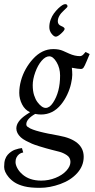

<svg xmlns="http://www.w3.org/2000/svg" viewBox="-53 -644 461 927"><path d="M272.9 -613Q272.9 -609.1 256.8 -595Q226.1 -567.6 226.1 -541Q226.1 -525.1 242.6 -518.4Q259 -511.7 259 -504.6Q259 -497.6 242.3 -482.3Q225.6 -467 216.4 -467Q207.3 -467 196.2 -481Q185.1 -494.9 185.1 -513.2Q185.1 -531.5 191.5 -549.1Q198 -566.7 207.6 -579.6Q217.3 -592.5 228 -603Q250.2 -624 261.6 -624Q272.9 -624 272.9 -613ZM116.9 -94Q74 -69.3 74 -43.9Q74 -35.9 80.8 -31.4Q87.6 -26.9 92.7 -24Q97.7 -21.2 106.2 -18.3Q114.7 -15.4 121.7 -13.1Q128.7 -10.7 139.9 -8.1Q151.1 -5.4 158.9 -3.5Q166.7 -1.7 179.7 1Q201.2 5.4 231 10.7Q351.1 32.5 351.1 113Q351.1 156.7 320.1 191.4Q289.1 226.1 238.2 244.5Q187.3 262.9 139.9 262.9Q92.5 262.9 64.5 255.7Q36.4 248.5 18.7 237.3Q1 226.1 -11.2 211.4Q-33 185.3 -33 162Q-33 138.7 -28.2 125.2Q-23.4 111.8 -15.9 103.3Q-8.3 94.7 0.9 88.4Q10 82 19 78.9Q39.8 71.8 53 71L59.1 92Q36.6 95.7 25.9 117.7Q22 126 22 138.7Q22 151.4 30.4 167.4Q38.8 183.3 54.2 197Q88.6 228 146 228Q182.1 228 215 214.8Q247.8 201.7 267.5 180.2Q287.1 158.7 287.1 137.7Q287.1 116.7 269.4 105Q251.7 93.3 232.8 88.5Q213.9 83.7 197.5 79.5Q181.2 75.2 169.2 71.9Q157.2 68.6 135.6 61.9Q114 55.2 101.3 49.8Q88.6 44.4 72.4 35.9Q56.2 27.3 47.4 19Q25.9 -1.2 25.9 -23.9Q25.9 -57.9 73.2 -89.8Q79.8 -94.2 92 -102.1Q67.1 -113.5 53.6 -140.1Q40 -166.7 40 -195.4Q40 -224.1 48 -253.7Q55.9 -283.2 71 -310.3Q86.2 -337.4 106 -359.1Q149.4 -407 204.1 -407Q232.2 -407 251.3 -398.4Q270.5 -389.9 281.2 -385Q308.1 -373 333 -373Q343.5 -373 353 -385L360.1 -393.1L379.9 -383.1Q375.2 -372.1 365.1 -347.8Q355 -323.5 350.2 -317.3Q345.5 -311 337.4 -311Q325.2 -311 293.9 -316.9Q295.9 -298.8 295.9 -282.5Q295.9 -266.1 290 -240Q284.2 -213.9 271.7 -187.4Q259.3 -160.9 241.9 -139.6Q202.6 -91.1 145 -91.1Q131.8 -91.1 116.9 -94ZM127.9 -150.9Q148.9 -123 167.6 -123Q186.3 -123 202.6 -147.5Q237.1 -199 237.1 -279.1Q237.1 -315.7 220.2 -343.9Q203.4 -372.1 184.9 -372.1Q166.5 -372.1 147.9 -350.5Q129.4 -328.9 117.2 -294.9Q105 -261 105 -232.9Q105 -204.8 111.6 -184.3Q118.2 -163.8 127.9 -150.9Z"/></svg>

Font: Linden Hill
Style: Italic
Weight: 400
Italic angle: -5.60001°
Version: Version 1.201